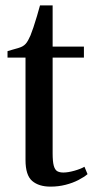

<svg xmlns="http://www.w3.org/2000/svg" viewBox="-20 -686 350 715"><path d="M168 9Q124.5 9 99.8 -12.2Q75 -33.5 75 -90V-471.5H8V-495.5Q15 -498 25.8 -500.8Q36.5 -503.5 47 -506.8Q57.5 -510 63 -513Q70.5 -517 75.8 -523Q81 -529 85.2 -537Q89.5 -545 93.5 -554Q98 -565 104.5 -584.2Q111 -603.5 117.5 -625.5Q124 -647.5 129 -666H176V-512.5H292.5V-471.5H176V-115Q176 -84.5 180.2 -69Q184.5 -53.5 193.2 -48.5Q202 -43.5 216 -43.5Q233 -43.5 257 -50.2Q281 -57 294.5 -65L306 -37.5Q293 -26.5 271.8 -15.5Q250.5 -4.5 224 2.2Q197.5 9 168 9Z"/></svg>

Font: Merriweather 120pt
Style: Regular
Weight: 400
Version: Version 2.100